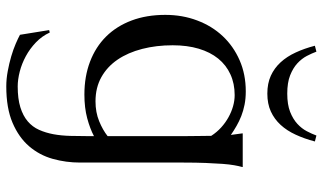

<svg xmlns="http://www.w3.org/2000/svg" viewBox="-230 -547 1037 617"><g transform="rotate(90 288.5 -238.5)"><path d="M257.8 223.1Q297.4 223.1 324.7 214.6Q352.1 206.1 369.9 190.9Q387.7 175.8 397.2 154.5Q406.7 133.3 411.4 107.9Q416 82.5 416.7 53.7Q417.5 24.9 417.5 -5.9V-22Q393.6 -9.3 359.9 -0.2Q326.2 8.8 283.7 8.8Q225.6 8.8 178.2 -9.3Q130.9 -27.3 97.4 -61Q64 -94.7 45.9 -142.8Q27.8 -190.9 27.8 -251Q27.8 -306.2 45.7 -353.5Q63.5 -400.9 95.9 -435.5Q128.4 -470.2 173.6 -490Q218.8 -509.8 273.4 -509.8Q296.9 -509.8 316.4 -505.9Q335.9 -502 352.8 -495.4Q369.6 -488.8 384.5 -480.2Q399.4 -471.7 413.6 -461.9L408.7 -498V-500H516.6V-498Q513.7 -487.8 511 -472.7Q508.3 -457.5 506.6 -435.1Q504.9 -412.6 503.7 -381.6Q502.4 -350.6 502.4 -309.1V22.9Q502.4 67.9 490.5 110.6Q478.5 153.3 450 186.5Q421.4 219.7 374.5 239.7Q327.6 259.8 257.8 259.8Q233.4 259.8 208.5 255.1Q183.6 250.5 161.1 243.9Q138.7 237.3 120.6 229.5Q102.5 221.7 91.8 215.8L76.7 122.1L84.5 120.1Q96.2 145.5 116.5 164.8Q136.7 184.1 160.6 197Q184.6 210 210.2 216.6Q235.8 223.1 257.8 223.1ZM305.7 -26.9Q340.8 -26.9 369.4 -38.6Q397.9 -50.3 417.5 -65.9V-309.1Q417.5 -336.4 417 -358.6Q416.5 -380.9 416.5 -398.9Q404.8 -417 389.4 -430.9Q374 -444.8 356.7 -454.3Q339.4 -463.9 321.3 -469Q303.2 -474.1 285.6 -474.1Q248.5 -474.1 218.8 -460.4Q189 -446.8 168.2 -421.1Q147.5 -395.5 136.5 -358.6Q125.5 -321.8 125.5 -274.9Q125.5 -222.2 137.2 -176.8Q148.9 -131.3 171.6 -97.9Q194.3 -64.5 228 -45.7Q261.7 -26.9 305.7 -26.9ZM280.8 -579.1Q248 -579.1 223.4 -590.3Q198.7 -601.6 180.2 -621.8Q161.6 -642.1 148.7 -670.2Q135.7 -698.2 127 -731.9L146 -736.8Q151.4 -722.2 159.9 -705.8Q168.5 -689.5 183.6 -675.5Q198.7 -661.6 222.2 -652.3Q245.6 -643.1 280.8 -643.1Q315.9 -643.1 339.4 -652.3Q362.8 -661.6 377.9 -675.5Q393.1 -689.5 401.6 -705.8Q410.2 -722.2 415.5 -736.8L434.6 -731.9Q425.8 -698.2 412.8 -670.2Q399.9 -642.1 381.3 -621.8Q362.8 -601.6 338.1 -590.3Q313.5 -579.1 280.8 -579.1Z"/></g></svg>

Font: Marcellus
Style: Regular
Weight: 400
Designer: Astigmatic (AOETI)
Foundry: Astigmatic (AOETI)
Version: Version 1.000